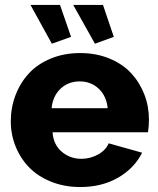

<svg xmlns="http://www.w3.org/2000/svg" viewBox="-20 -751 644 781"><path d="M104 -731H224.1L269 -601.1L190.9 -573.2ZM277.8 -731H398.9L442.9 -601.1L366.2 -573.2ZM306.2 9.8Q241.7 9.8 187.7 -12Q133.8 -33.7 98.4 -70.3Q63 -106.9 43.5 -155.3Q23.9 -203.6 23.9 -256.8Q23.9 -313.5 43.2 -364Q62.5 -414.6 97.7 -452.6Q132.8 -490.7 186.8 -512.9Q240.7 -535.2 306.2 -535.2Q371.6 -535.2 425.3 -512.9Q479 -490.7 513.7 -453.1Q548.3 -415.5 567.1 -366.9Q585.9 -318.4 585.9 -264.2Q585.9 -239.3 582 -212.9H193.8Q197.3 -162.6 231.2 -133.8Q265.1 -105 311 -105Q347.2 -105 378.9 -122.6Q410.6 -140.1 421.9 -168L558.1 -129.9Q526.4 -66.4 460.4 -28.3Q394.5 9.8 306.2 9.8ZM189.9 -311H418Q413.1 -360.4 381.6 -390.1Q350.1 -419.9 304.2 -419.9Q257.8 -419.9 226.3 -390.1Q194.8 -360.4 189.9 -311Z"/></svg>

Font: Rawline ExtraBold
Style: Regular
Weight: 800
Designer: Matt McInerney, Pablo Impallari, Rodrigo Fuenzalida
Foundry: Matt McInerney, Pablo Impallari, Rodrigo Fuenzalida
Version: Version 4.020;PS 004.020;hotconv 1.0.88;makeotf.lib2.5.64775